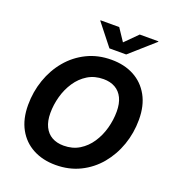

<svg xmlns="http://www.w3.org/2000/svg" viewBox="-166 -1076 1102 1215"><g transform="rotate(20 384.5 -469.0)"><path d="M345.7 9.8Q259.3 9.8 193.4 -25.4Q127.4 -60.5 90.6 -127.2Q53.7 -193.8 53.7 -288.1Q53.7 -377 81.8 -458Q109.9 -539.1 162.4 -601.8Q214.8 -664.6 288.6 -700.9Q362.3 -737.3 453.6 -737.3Q540 -737.3 605.5 -702.4Q670.9 -667.5 708 -600.8Q745.1 -534.2 745.1 -439.5Q745.1 -350.1 716.8 -269.3Q688.5 -188.5 636 -125.5Q583.5 -62.5 510 -26.4Q436.5 9.8 345.7 9.8ZM352.1 -122.6Q412.1 -122.6 457.5 -150.4Q502.9 -178.2 533.7 -224.6Q564.5 -271 579.8 -327.1Q595.2 -383.3 595.2 -439.5Q595.2 -493.7 577.4 -530.5Q559.6 -567.4 526.4 -586.2Q493.2 -605 447.8 -605Q387.7 -605 342 -577.1Q296.4 -549.3 265.4 -502.7Q234.4 -456.1 219 -400.1Q203.6 -344.2 203.6 -288.6Q203.6 -234.4 221.7 -197.3Q239.7 -160.2 272.9 -141.4Q306.2 -122.6 352.1 -122.6ZM427.2 -948.2 482.4 -865.2 565.4 -948.2H691.4L690.9 -944.8L527.8 -800.3H415L300.8 -944.8L301.8 -948.2Z"/></g></svg>

Font: Inter 16pt
Style: Bold Italic
Weight: 700
Italic angle: -9.3988°
Version: Version 4.001;git-66647c0bb